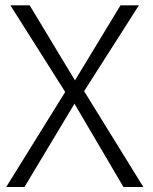

<svg xmlns="http://www.w3.org/2000/svg" viewBox="-20 -727 588 739"><path d="M303.7 -376 306.2 -379.9 514.6 -706.5H443.8L274.4 -427.2L268.6 -417.5L262.7 -427.2L94.2 -706.5H20L228.5 -377L231 -373L228.5 -369.1L3.9 -7.3H74.2L260.7 -317.9L266.6 -328.1L272.5 -317.9L455.1 -7.3H531.7L306.2 -372.1Z"/></svg>

Font: Sahel Light
Style: Regular
Weight: 300
Foundry: Saber Rastikerdar (saber.rastikerdar@gmail.com)
Version: Version 3.4.0